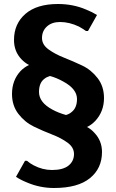

<svg xmlns="http://www.w3.org/2000/svg" viewBox="-20 -730 580 960"><path d="M250 210Q179 210 114 182Q82 169 60 154L105 74H115Q128 86 149 97Q193 120 240 120Q295 120 322.5 98Q350 76 350 40Q350 7 318 -16.5Q286 -40 240.5 -57.5Q195 -75 149.5 -97Q104 -119 72 -160.5Q40 -202 40 -260Q40 -328 82 -374Q100 -393 125 -405Q104 -416 87 -434Q50 -473 50 -530Q50 -611 107 -660.5Q164 -710 270 -710Q346 -710 411 -682Q441 -670 465 -655L420 -575H410Q393 -587 375 -597Q327 -620 280 -620Q239 -620 214.5 -597.5Q190 -575 190 -540Q190 -507 222 -483.5Q254 -460 299.5 -442Q345 -424 390.5 -402.5Q436 -381 468 -339.5Q500 -298 500 -240Q500 -173 457 -126Q437 -105 415 -95Q436 -84 452 -66Q490 -26 490 30Q490 112 429.5 161Q369 210 250 210ZM310 -155Q327 -160 337 -169Q365 -190 365 -235Q365 -285 297 -322Q263 -341 230 -350Q213 -345 202 -336Q175 -316 175 -270Q175 -218 242 -182Q271 -166 310 -155Z"/></svg>

Font: Scada
Style: Bold
Weight: 700
Designer: Jovanny Lemonad
Foundry: Jovanny Lemonad
Version: Version 4.100;PS 004.100;hotconv 1.0.88;makeotf.lib2.5.64775